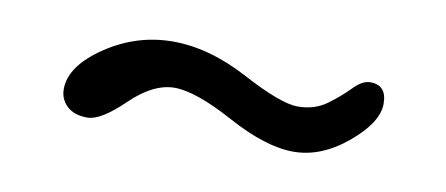

<svg xmlns="http://www.w3.org/2000/svg" viewBox="-30 -398 611 263"><g transform="rotate(10 276.0 -266.5)"><path d="M59 -238Q59 -270 102 -299Q145 -328 195.5 -328Q246 -328 300.5 -299Q355 -270 378.5 -270Q402 -270 419 -282.5Q436 -295 448 -307.5Q460 -320 471 -320Q494 -320 494 -294Q494 -268 458 -238Q422 -208 383.5 -208Q345 -208 291.5 -237Q238 -266 208.5 -266Q179 -266 147.5 -235.5Q116 -205 97.5 -205Q79 -205 69 -214.5Q59 -224 59 -238Z"/></g></svg>

Font: Delius
Style: Regular
Weight: 400
Designer: Natalia Raices
Foundry: Natalia Raices
Version: Version 1.001